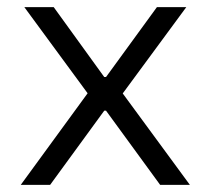

<svg xmlns="http://www.w3.org/2000/svg" viewBox="-20 -516 588 536"><path d="M38 0 238 -274 239 -236 48 -496H130L271 -301H276L418 -496H500L310 -238L311 -271L510 0H427L276 -207H271L120 0Z"/></svg>

Font: Nunito Sans 6pt Light
Style: Regular
Weight: 300
Version: Version 3.101;gftools[0.9.27]